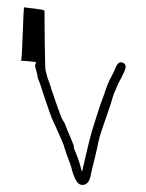

<svg xmlns="http://www.w3.org/2000/svg" viewBox="-20 -704 404 531"><path d="M38 -536C38 -536 82 -534 80 -531C78 -528 77 -525 77 -521C82 -500 82 -505 84 -492C84 -488 87 -483 89 -477C91 -471 96 -458 102 -438L115 -400C127 -364 130 -365 141 -338C148 -321 156 -307 159 -293C164 -275 175 -252 179 -234C186 -209 194 -195 204 -193C219 -190 227 -202 230 -215L234 -234C241 -262 246 -281 252 -311C256 -331 265 -353 270 -369C277 -391 286 -413 292 -436C295 -447 301 -457 304 -466C307 -475 316 -488 320 -498C324 -507 334 -523 321 -530C303 -539 299 -511 293 -502L288 -492C278 -474 275 -464 268 -443C263 -428 260 -422 256 -410C246 -377 234 -345 226 -310C223 -299 209 -239 207 -229C206 -231 205 -234 204 -238C201 -252 196 -265 191 -278L186 -290C184 -294 184 -297 184 -301C180 -311 176 -322 171 -333C163 -350 162 -360 154 -371C149 -379 143 -398 139 -408L126 -446C122 -456 118 -473 114 -482C109 -493 110 -498 106 -509C104 -513 103 -669 103 -674C103 -679 50 -682 47 -684C44 -686 42 -536 38 -536Z"/></svg>

Font: FailCity
Style: Regular
Weight: 400
Version: Version 1